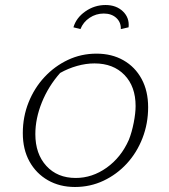

<svg xmlns="http://www.w3.org/2000/svg" viewBox="-20 -739 676 766"><path d="M279 7Q218 7 171 -20Q124 -47 97.5 -95Q71 -143 71 -208Q71 -273 94 -330.5Q117 -388 157.5 -431.5Q198 -475 251 -500Q304 -525 365 -525Q426 -525 472.5 -498.5Q519 -472 545 -424Q571 -376 571 -311Q571 -246 548.5 -188Q526 -130 486 -86.5Q446 -43 393 -18Q340 7 279 7ZM282 -29Q348 -29 405.5 -70Q463 -111 494 -181Q506 -211 513.5 -249.5Q521 -288 521 -316Q521 -394 476.5 -440Q432 -486 357 -486Q323 -486 287.5 -476Q252 -466 220 -448Q173 -395 147 -330.5Q121 -266 121 -204Q121 -125 165 -77Q209 -29 282 -29ZM401 -719Q444 -719 470.5 -693.5Q497 -668 493 -630L462 -623Q463 -650 444 -667.5Q425 -685 394 -685Q363 -685 337.5 -668Q312 -651 301 -623L273 -630Q284 -668 320.5 -693.5Q357 -719 401 -719Z"/></svg>

Font: Piazzolla SC ExtraLight
Style: Italic
Weight: 200
Italic angle: -11.3°
Designer: Juan Pablo del Peral
Foundry: Huerta Tipografica
Version: Version 1.330